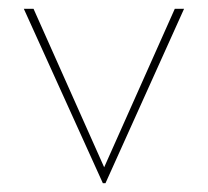

<svg xmlns="http://www.w3.org/2000/svg" viewBox="-20 -398 471 435"><path d="M213 17 34 -378H56L216 -19L376 -378H397L219 17Z"/></svg>

Font: Synthetic Thin
Style: Regular
Weight: 100
Designer: Santiago Orozco
Foundry: Typemade
Version: Version 2.000; ttfautohint (v1.8.4.7-5d5b)